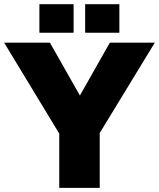

<svg xmlns="http://www.w3.org/2000/svg" viewBox="-22 -906 767 926"><path d="M263.7 0Q312.5 0 459 0Q459 -66.4 459 -264.6Q525.4 -374 724.6 -700.2Q670.9 -700.2 507.8 -700.2Q471.7 -636.7 363.3 -445.3Q327.1 -508.8 218.8 -700.2Q164.1 -700.2 -2 -700.2Q64.5 -590.8 263.7 -261.7Q263.7 -196.3 263.7 0ZM388.7 -748Q430.7 -748 553.7 -748Q553.7 -782.2 553.7 -885.7Q512.7 -885.7 388.7 -885.7Q388.7 -851.6 388.7 -748ZM168 -748Q209 -748 333 -748Q333 -782.2 333 -885.7Q292 -885.7 168 -885.7Q168 -851.6 168 -748Z"/></svg>

Font: Big-Shock
Style: Black
Weight: 400